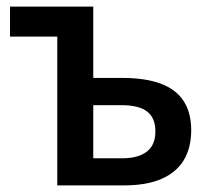

<svg xmlns="http://www.w3.org/2000/svg" viewBox="-20 -561 636 581"><path d="M262.2 -541V-325.2H349.6Q419.9 -325.2 466.3 -307.9Q512.7 -290.5 535.6 -255.4Q558.6 -220.2 558.6 -167Q558.6 -114.3 536.4 -76.9Q514.2 -39.6 469 -19.8Q423.8 0 355 0H153.3V-450.2H10.3V-541ZM349.1 -242.7H262.2V-82H350.1Q397.5 -82 423.8 -101.8Q450.2 -121.6 450.2 -163.6Q450.2 -204.1 425.3 -223.4Q400.4 -242.7 349.1 -242.7Z"/></svg>

Font: Open Sans SemiCondensed SemiBold
Style: Regular
Weight: 600
Width: 4
Designer: Monotype Design Team
Foundry: Monotype Imaging Inc.
Version: Version 3.000